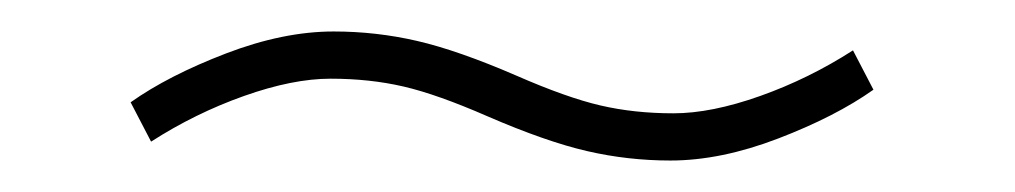

<svg xmlns="http://www.w3.org/2000/svg" viewBox="-20 -354 645 122"><path d="M290 -280Q258 -294 236.5 -299Q215 -304 190 -304Q166 -304 135 -293Q104 -282 76 -264L63 -289Q87 -306 123.5 -320Q160 -334 192 -334Q219 -334 245 -328Q271 -322 308 -306Q340 -292 361.5 -287Q383 -282 408 -282Q432 -282 463 -293Q494 -304 522 -322L535 -297Q511 -280 474.5 -266Q438 -252 406 -252Q379 -252 353 -258Q327 -264 290 -280Z"/></svg>

Font: Maitree ExtraLight
Style: Regular
Weight: 250
Designer: CadsonDemak Team
Foundry: CadsonDemak
Version: Version 1.002